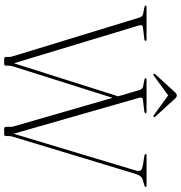

<svg xmlns="http://www.w3.org/2000/svg" viewBox="7 -896 889 944"><g transform="rotate(90 452.0 -424.5)"><path d="M738 -695Q738 -700 746.5 -700H891.5Q900 -700 900 -695Q900 -691.5 890.5 -689L865 -681.5Q854 -678 847 -669.5Q840 -661 834 -641L653.5 -45.5Q652 -40.5 650.8 -35.5Q649.5 -30.5 649.5 -24.5V-10.5Q649.5 0 641 0H614Q604 0 604 -10.5V-24.5Q604 -31 603.8 -36.5Q603.5 -42 601 -50L461.5 -533L307.5 -45.5Q306 -40.5 304.8 -35.5Q303.5 -30.5 303.5 -24.5V-10.5Q303.5 0 294.5 0H270.5Q260.5 0 260.5 -10.5V-24.5Q260.5 -31 259.2 -35.5Q258 -40 255.5 -48.5L67 -664.5Q62 -680 49.5 -683L18 -689Q8 -691.5 8 -695.5Q8 -700 16.5 -700H173Q181.5 -700 181.5 -695Q181.5 -690 172 -689L117 -682.5Q107 -681.5 105 -676.5Q103 -671.5 106.5 -659.5L291.5 -48L454 -560.5L423.5 -664.5Q419 -680 406 -683L375 -689Q365 -691 365 -695Q365 -700 373.5 -700H529Q537.5 -700 537.5 -695Q537.5 -690.5 527.5 -689L473 -682.5Q463 -681.5 461 -676.5Q459 -671.5 462.5 -659.5L638 -46.5L817 -641Q823.5 -661 819 -669.8Q814.5 -678.5 790 -682.5L748.5 -689Q738 -690.5 738 -695ZM554.5 -734.5Q551 -732.5 545 -737L449.5 -806.5L354.5 -737Q348 -732.5 345 -734.5Q340.5 -737.5 346 -743.5L431 -836.5Q441.5 -849 450 -849Q458 -849 468.5 -836.5L553.5 -743.5Q558.5 -737.5 554.5 -734.5Z"/></g></svg>

Font: Fraunces 72pt S000 Thin
Style: Regular
Weight: 100
Version: Version 1.000; ttfautohint (v1.8.3)